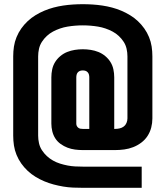

<svg xmlns="http://www.w3.org/2000/svg" viewBox="-20 -798 790 916"><path d="M375 98Q352 98 328.5 97Q305 96 281.5 92Q258 88 235.5 82Q213 76 191.5 67Q170 58 149.5 45.5Q129 33 112 17Q95 1 81.5 -18Q68 -37 59 -59Q50 -81 46.5 -104Q43 -127 43 -151V-529Q43 -553 46.5 -576Q50 -599 59 -621Q68 -643 81.5 -662Q95 -681 112 -697Q129 -713 149.5 -725.5Q170 -738 191.5 -747Q213 -756 235.5 -762Q258 -768 281.5 -771.5Q305 -775 328.5 -776.5Q352 -778 375 -778Q398 -778 421.5 -776.5Q445 -775 468.5 -771.5Q492 -768 514.5 -762Q537 -756 558.5 -747Q580 -738 600.5 -725.5Q621 -713 638 -697Q655 -681 668.5 -662Q682 -643 691 -621Q700 -599 703.5 -576Q707 -553 707 -529V-233Q707 -211 701.5 -189.5Q696 -168 684 -149.5Q672 -131 654 -117.5Q636 -104 615.5 -96Q595 -88 573 -85Q551 -82 529 -82H375Q356 -82 337.5 -84.5Q319 -87 302 -93.5Q285 -100 269.5 -111Q254 -122 244 -137.5Q234 -153 229.5 -171.5Q225 -190 225 -208V-429Q225 -448 229 -467Q233 -486 243 -502Q253 -518 268 -530.5Q283 -543 300.5 -550Q318 -557 337 -560Q356 -563 375 -563Q394 -563 413 -560Q432 -557 449.5 -550Q467 -543 482 -530.5Q497 -518 507 -502Q517 -486 521 -467Q525 -448 525 -429V-183H529Q540 -183 551 -185.5Q562 -188 570.5 -194.5Q579 -201 583.5 -211.5Q588 -222 588 -233V-529Q588 -547 584 -565Q580 -583 570 -598.5Q560 -614 546.5 -626.5Q533 -639 517 -647.5Q501 -656 483.5 -662Q466 -668 448 -671Q430 -674 411.5 -675.5Q393 -677 375 -677Q357 -677 338.5 -675.5Q320 -674 302 -671Q284 -668 266.5 -662Q249 -656 233 -647.5Q217 -639 203.5 -626.5Q190 -614 180 -598.5Q170 -583 166 -565Q162 -547 162 -529V-151Q162 -133 166 -115Q170 -97 180 -81.5Q190 -66 203.5 -53.5Q217 -41 233 -32Q249 -23 266.5 -17.5Q284 -12 302 -8.5Q320 -5 338.5 -4Q357 -3 375 -3H656V98ZM406 -183V-429Q406 -435 404.5 -441.5Q403 -448 398.5 -453Q394 -458 388 -460Q382 -462 375 -462Q368 -462 362 -460Q356 -458 351.5 -453Q347 -448 345.5 -441.5Q344 -435 344 -429V-208Q344 -202 346.5 -197Q349 -192 353.5 -188.5Q358 -185 363.5 -184Q369 -183 375 -183Z"/></svg>

Font: Iosevka Book
Style: Bold
Weight: 700
Designer: Belleve Invis
Foundry: Belleve Invis
Version: Version 28.0.7; ttfautohint (v1.8.3)